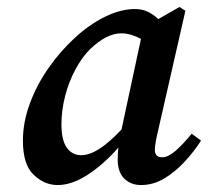

<svg xmlns="http://www.w3.org/2000/svg" viewBox="-20 -519 599 553"><path d="M157 -161Q157 -115 172.5 -93.5Q188 -72 214 -72Q237 -72 265 -89.5Q293 -107 330 -146L386 -407Q373 -414 358.5 -418.5Q344 -423 329 -423Q287 -423 239 -377Q216 -354 197 -318.5Q178 -283 167.5 -242Q157 -201 157 -161ZM386 14Q357 14 338 -4.5Q319 -23 319 -60Q319 -69 319.5 -77.5Q320 -86 321 -94Q279 -46 233 -16Q187 14 146 14Q108 14 77 -15.5Q46 -45 46 -114Q46 -167 66 -221Q86 -275 120 -323.5Q154 -372 196 -410.5Q238 -449 283 -471Q328 -493 369 -493Q389 -493 405 -485.5Q421 -478 436 -464L497 -499L514 -488L434 -137Q426 -103 426 -87Q426 -66 447 -66Q464 -66 485.5 -84.5Q507 -103 532 -134L559 -114Q540 -84 513 -54.5Q486 -25 454 -5.5Q422 14 386 14Z"/></svg>

Font: Source Serif Pro SemiBold
Style: Italic
Weight: 600
Italic angle: -12°
Designer: Frank Grießhammer
Foundry: Adobe Systems Incorporated
Version: Version 3.001;hotconv 1.0.111;makeotfexe 2.5.65597